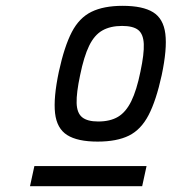

<svg xmlns="http://www.w3.org/2000/svg" viewBox="-20 -834 640 659"><path d="M315 -348Q246 -348 210.5 -370.5Q175 -393 169 -445.5Q163 -498 182 -588Q201 -675 226.5 -724Q252 -773 294 -793.5Q336 -814 401 -814Q470 -814 505.5 -792Q541 -770 547.5 -718Q554 -666 535 -576Q516 -489 490 -439Q464 -389 422.5 -368.5Q381 -348 315 -348ZM317 -417Q358 -417 385 -433Q412 -449 430.5 -486.5Q449 -524 462 -588Q475 -649 473.5 -683Q472 -717 454.5 -731Q437 -745 399 -745Q359 -745 331.5 -729.5Q304 -714 286 -677Q268 -640 255 -576Q242 -515 243 -480.5Q244 -446 262 -431.5Q280 -417 317 -417ZM83 -195 98 -264H483L468 -195Z"/></svg>

Font: Victor Mono
Style: Italic
Weight: 400
Italic angle: -12°
Monospace: yes
Designer: Rune Bjørnerås
Version: Version 1.561;gftools[0.9.30]